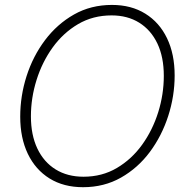

<svg xmlns="http://www.w3.org/2000/svg" viewBox="-20 -758 767 788"><path d="M320.8 10.3Q241.2 10.3 183.3 -25.6Q125.5 -61.5 94.2 -126.7Q63 -191.9 63 -278.8Q63 -364.3 89.1 -445.8Q115.2 -527.3 164.8 -593.3Q214.4 -659.2 283.7 -698.5Q353 -737.8 439.5 -737.8Q518.6 -737.8 576.4 -701.9Q634.3 -666 665.5 -601.1Q696.8 -536.1 696.8 -448.2Q696.8 -363.8 670.4 -282Q644 -200.2 595 -134.3Q545.9 -68.4 476.6 -29.1Q407.2 10.3 320.8 10.3ZM322.8 -32.7Q398.9 -32.7 459.7 -68.6Q520.5 -104.5 563.5 -164.3Q606.4 -224.1 629.4 -297.6Q652.3 -371.1 652.3 -446.8Q652.3 -523.9 626 -579.3Q599.6 -634.8 551.5 -664.8Q503.4 -694.8 438 -694.8Q361.3 -694.8 300.3 -658.9Q239.3 -623 196 -563Q152.8 -502.9 129.9 -429.4Q106.9 -356 106.9 -280.3Q106.9 -204.1 133.3 -148.4Q159.7 -92.8 208.3 -62.7Q256.8 -32.7 322.8 -32.7Z"/></svg>

Font: Inter 24pt ExtraLight
Style: Italic
Weight: 250
Italic angle: -9.3988°
Version: Version 4.001;git-66647c0bb